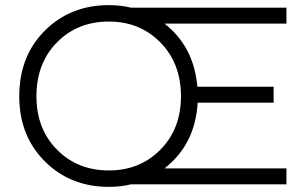

<svg xmlns="http://www.w3.org/2000/svg" viewBox="-20 -718 1185 748"><path d="M404 10Q254 10 154.5 -89.5Q55 -189 55 -343Q55 -499 154.5 -598.5Q254 -698 404 -698Q451 -698 491 -688H1096V-626H621Q735 -537 749 -380H1046V-318H750Q741 -156 621 -62H1096V0H491Q451 10 404 10ZM404 -54Q525 -54 605 -135Q685 -216 685 -343Q685 -471 605 -552.5Q525 -634 404 -634Q282 -634 202 -553Q122 -472 122 -343Q122 -216 202 -135Q282 -54 404 -54Z"/></svg>

Font: Roundo
Style: Regular
Weight: 400
Designer: Namrata Goyal (Gurmukhi), Shiva Nallaperumal (Latin)
Foundry: Indian Type Foundry
Version: Version 1.000;PS 1.0;hotconv 1.0.88;makeotf.lib2.5.647800